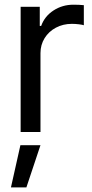

<svg xmlns="http://www.w3.org/2000/svg" viewBox="-20 -559 390 813"><path d="M67.4 -530.3H148.4V-449.2H154.3Q168.9 -490.2 206.5 -514.6Q244.1 -539.1 291 -539.1Q315.4 -539.1 335 -537.1V-452.1Q330.1 -454.1 314.5 -456.1Q298.8 -458 284.2 -458Q247.1 -458 216.8 -441.9Q186.5 -425.8 168.9 -397.5Q151.4 -369.1 151.4 -334V0H67.4ZM66.4 55.7H151.4L91.8 234.4H26.4Z"/></svg>

Font: WEMIX Pretendard Variable
Style: Regular
Weight: 400
Designer: Base glyphs from Inter by Rasmus Andersson; Hangeul glyphs from Noto Sans CJK(Source Han Sans) by Jang Soo-young and Kan
Foundry: Kil Hyung-jin
Version: Version 1.000;Glyphs 3.2 (3208)